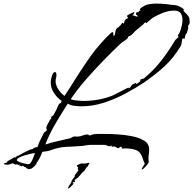

<svg xmlns="http://www.w3.org/2000/svg" viewBox="-138 -857 1078 1071"><path d="M652 89Q652 84 661 70.5Q670 57 670 53Q670 52 668 52Q666 50 665 47Q664 44 663 41Q662 38 661 35Q660 32 659 29Q648 -8 624 -18.5Q600 -29 564 -29H562Q559 -31 556 -29Q554 -28 549 -28Q541 -28 541 -34Q541 -39 537 -39Q533 -39 529 -35Q524 -30 522 -30Q519 -30 511 -35Q503 -40 495 -40Q491 -40 490 -39Q488 -38 485 -38Q484 -38 485 -42Q487 -45 485 -45Q484 -45 480 -43Q476 -41 472 -41Q465 -41 457 -46Q453 -49 442 -49H370Q364 -49 358 -48.5Q352 -48 346 -47Q340 -46 334 -45Q328 -44 321 -43Q299 -41 276.5 -40Q254 -39 232 -38Q210 -37 188 -32Q166 -27 144 -19Q134 -15 121 -13L98 -10Q95 -2 91.5 7Q88 16 83 24V26Q82 26 75 38.5Q68 51 64 53Q66 55 66 57Q66 61 60 61Q61 62 61 63Q61 64 55 69.5Q49 75 42.5 80Q36 85 33 85H29Q27 87 23 87Q18 87 13 82Q11 83 9 80Q8 76 4 76Q4 76 -2 74Q-6 74 -6 69L-13 68Q-14 71 -19 71V70Q-21 69 -23.5 68.5Q-26 68 -30 68Q-28 62 -28 61Q-29 62 -30 62Q-31 62 -32 63Q-33 64 -36 64V62L-42 60H-45Q-48 60 -49 61H-53L-55 58V59H-56Q-63 59 -63 54H-65Q-72 54 -82 59Q-86 61 -90 61.5Q-94 62 -98 62H-99Q-101 62 -109.5 60.5Q-118 59 -118 57L-116 55Q-114 54 -111 53Q-108 52 -104 51Q-98 50 -96 42Q-86 37 -76.5 31.5Q-67 26 -57 20Q-56 21 -52 21Q-48 21 -46 16Q-43 11 -35 11Q-26 6 -10.5 -2.5Q5 -11 20 -18Q35 -25 42 -25Q50 -31 55.5 -33.5Q61 -36 70 -36Q71 -38 72 -40Q73 -42 74 -44L77 -52Q76 -52 76 -53Q76 -54 77 -54Q79 -59 82.5 -66.5Q86 -74 91 -84Q96 -93 99.5 -100.5Q103 -108 105 -113Q107 -118 115 -123Q123 -128 123 -132Q123 -136 122 -138Q120 -140 120 -144Q120 -148 125.5 -160Q131 -172 138 -183.5Q145 -195 148 -196V-199Q147 -199 147 -201Q147 -206 152 -209Q154 -210 156 -211Q158 -212 159 -213L168 -229Q170 -233 172.5 -237.5Q175 -242 177 -246Q181 -256 186.5 -268.5Q192 -281 205 -284Q202 -284 202 -288Q202 -290 205 -291Q206 -291 208 -293Q207 -293 207 -294H206Q181 -311 163 -338.5Q145 -366 145 -397Q145 -405 147.5 -418.5Q150 -432 155.5 -443.5Q161 -455 169 -455Q174 -455 175.5 -449.5Q177 -444 177 -440Q177 -436 176.5 -431.5Q176 -427 175 -423Q172 -414 172 -405Q172 -382 188 -358Q204 -334 222 -322Q236 -342 253 -369.5Q270 -397 287.5 -424.5Q305 -452 318 -471Q342 -508 367.5 -544Q393 -580 423 -613Q426 -616 435 -626.5Q444 -637 455.5 -648.5Q467 -660 476.5 -669Q486 -678 490 -678Q495 -678 494 -667.5Q493 -657 497 -657Q502 -659 503.5 -667Q505 -675 506.5 -684.5Q508 -694 513 -698Q517 -702 523 -706Q526 -708 532 -714Q536 -717 538 -722Q539 -725 545 -729H547Q549 -729 549 -727V-723L550 -724Q555 -729 557 -739Q559 -747 566 -751Q568 -752 572 -754Q576 -756 576 -758Q576 -758 574 -762Q571 -764 571 -767V-769Q571 -771 580.5 -776Q590 -781 599.5 -785.5Q609 -790 609 -790Q611 -790 611 -787Q611 -783 607 -777.5Q603 -772 600 -769L604 -770Q606 -771 609 -770Q612 -769 615 -768Q620 -765 625 -765H629Q631 -765 631 -767Q631 -769 626 -772Q620 -775 620 -779Q620 -781 622.5 -786Q625 -791 627 -791Q629 -791 629 -790Q627 -788 631 -788Q633 -788 636 -792Q637 -795 640 -798H643Q645 -798 646 -799Q646 -802 644 -802Q642 -800 642 -804Q642 -809 654.5 -817Q667 -825 670 -826Q685 -833 701.5 -835Q718 -837 735 -837Q762 -837 789 -834Q816 -830 842 -828Q852 -826 866 -819.5Q880 -813 887 -805Q887 -805 887 -804.5Q887 -804 888 -803Q888 -801 887 -801Q885 -799 885 -798Q885 -796 893.5 -788Q902 -780 910.5 -769.5Q919 -759 919 -747Q919 -742 920 -739V-731Q920 -724 916 -720Q911 -715 911 -709Q911 -707 912 -706V-702Q912 -698 908.5 -688Q905 -678 905 -675Q904 -672 901 -669L897 -663Q895 -660 894 -650Q893 -640 888 -640Q887 -640 885 -642L883 -645H882Q877 -637 876 -623Q875 -616 873.5 -609Q872 -602 868 -597Q829 -532 778 -485.5Q727 -439 664 -396Q616 -364 558.5 -333.5Q501 -303 439.5 -283.5Q378 -264 318 -264Q300 -264 278 -266.5Q256 -269 240 -279Q205 -224 171.5 -167.5Q138 -111 115 -51Q132 -57 149.5 -61.5Q167 -66 185 -70Q202 -74 220 -78Q238 -82 255 -86Q258 -87 264 -91Q266 -93 272 -95Q275 -96 283 -96Q285 -95 288 -95Q291 -95 293 -95Q309 -95 322 -101Q336 -107 351 -107Q356 -107 356 -105Q356 -102 363 -102Q369 -102 373 -105L383 -108Q391 -109 398.5 -109.5Q406 -110 414 -110H444Q476 -110 517 -107.5Q558 -105 597 -97.5Q636 -90 663 -74Q694 -58 694 -22Q694 -15 693.5 -9Q693 -3 692 4Q691 10 690.5 16Q690 22 690 29Q690 35 691 38Q692 40 692 45Q692 50 684 60.5Q676 71 666.5 80Q657 89 653 89ZM327 -294Q411 -294 485 -322Q486 -322 500 -329Q514 -336 531.5 -345Q549 -354 562.5 -361Q576 -368 577 -368Q579 -368 579 -367Q577 -365 580 -365Q586 -365 591 -373Q596 -381 600 -385Q605 -387 612 -391Q619 -395 623 -395Q623 -393 621 -391Q619 -389 619 -387H620Q622 -387 633.5 -395Q645 -403 645 -405V-407Q644 -407 644 -409Q644 -415 653 -416Q663 -418 665 -420Q719 -464 761 -518Q803 -572 838 -631Q839 -633 842.5 -636.5Q846 -640 850 -643L859 -651Q859 -655 857 -653Q854 -652 854 -656Q854 -661 858 -666Q863 -672 864 -676Q870 -689 875 -709.5Q880 -730 880 -744Q880 -768 870 -783Q860 -798 833 -798Q804 -798 771.5 -785.5Q739 -773 714 -758Q712 -757 703.5 -749.5Q695 -742 687 -735Q679 -728 676 -728Q675 -728 675 -732L674 -733Q672 -733 666 -727Q663 -723 661 -721Q659 -719 658 -718L643 -706Q639 -702 635 -699Q631 -696 627 -693Q618 -686 609 -676Q605 -671 600.5 -667Q596 -663 591 -659L584 -656Q580 -655 578 -653Q576 -651 576 -649Q576 -646 574 -644Q570 -640 565.5 -636Q561 -632 554 -628Q547 -624 542 -620Q537 -616 533 -612Q490 -572 438.5 -519Q387 -466 338.5 -410Q290 -354 257 -304Q263 -300 277 -298Q291 -296 305.5 -295Q320 -294 327 -294ZM19 59Q29 59 36 47Q43 35 48.5 20Q54 5 57 -3Q50 -3 34 0.5Q18 4 0 9.5Q-18 15 -31 22Q-44 29 -44 36Q-44 41 -30 46.5Q-16 52 -0.5 55.5Q15 59 19 59ZM244 194Q240 194 242.5 188Q245 182 258 163Q260 160 260.5 157Q261 154 262 151Q266 146 270 139.5Q274 133 278 129Q280 127 279 126Q278 125 278 123Q280 118 287 109.5Q294 101 299 94Q300 91 297.5 89Q295 87 296 83Q300 78 295 74Q290 70 291 66Q292 64 299.5 61Q307 58 308 57Q310 57 313 55.5Q316 54 321 55Q330 56 336 55Q342 54 349 53Q356 51 360 52Q362 53 360 55.5Q358 58 357 60Q356 62 355.5 64Q355 66 353 68Q349 75 347 75.5Q345 76 340 83Q339 85 337.5 89Q336 93 333 95L323 104L317 110Q316 111 316 111.5Q316 112 314 114Q306 125 301 128Q301 128 297 134Q292 136 290 138.5Q288 141 284 143Q280 144 278 150Q276 151 278.5 150.5Q281 150 280 152Q280 152 280 154.5Q280 157 278 159Q277 160 276 158.5Q275 157 274 158Q273 157 272.5 158.5Q272 160 270 160Q263 167 268 165Q273 163 272 164Q273 168 267.5 173.5Q262 179 260 181Q251 192 244 194Z"/></svg>

Font: Water Brush
Style: Regular
Weight: 400
Designer: Robert E. Leuschke
Foundry: Robert E. Leuschke
Version: Version 1.010; ttfautohint (v1.8.4.7-5d5b)